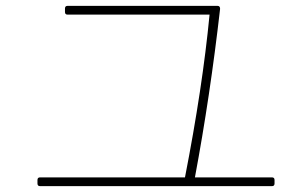

<svg xmlns="http://www.w3.org/2000/svg" viewBox="-20 -689 1040 656"><path d="M918 -74V-62Q918 -53 909 -53H117Q108 -53 108 -62V-74Q108 -83 117 -83H612Q672 -390 696 -639H211Q202 -639 202 -648V-660Q202 -669 211 -669H723Q732 -669 732 -659Q698 -361 646 -83H909Q918 -83 918 -74Z"/></svg>

Font: LINE Seed JP_TTF Thin
Style: Regular
Weight: 250
Designer: LY Corporation & Fontrix & Fontworks
Version: Version 1.008